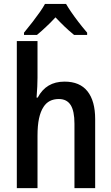

<svg xmlns="http://www.w3.org/2000/svg" viewBox="-20 -972 575 992"><path d="M66.9 0V-759.8H173.8V-570.3Q173.8 -550.3 172.6 -524.7Q171.4 -499 168.9 -467.8H174.8Q196.8 -509.3 231.2 -529.8Q265.6 -550.3 313.5 -550.3Q392.6 -550.3 432.1 -500.2Q471.7 -450.2 471.7 -356.4V0H364.7V-333Q364.7 -398.4 345 -429.4Q325.2 -460.4 284.2 -460.4Q231 -460.4 205.1 -419.9Q189.5 -396.5 181.6 -359.9Q173.8 -323.2 173.8 -270.5V0ZM104 -791.5V-803.2Q127.9 -832 148.9 -859.4Q169.9 -886.7 186.5 -910.4Q203.1 -934.1 212.4 -951.7H321.3Q331.1 -934.6 346.7 -911.6Q362.3 -888.7 383.3 -861.1Q404.3 -833.5 430.2 -803.2V-791.5H362.8Q345.2 -805.7 335.2 -814.9Q325.2 -824.2 313 -835.4Q306.2 -841.8 294.4 -853.8Q282.7 -865.7 266.6 -882.3Q250.5 -865.2 240 -854.5Q229.5 -843.8 219.7 -835Q207.5 -823.2 194.6 -811.8Q181.6 -800.3 170.9 -791.5Z"/></svg>

Font: Open Sans
Style: Regular
Weight: 600
Width: 3
Foundry: Ascender Corporation
Version: Version 1.000